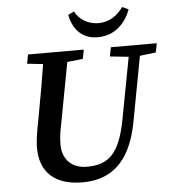

<svg xmlns="http://www.w3.org/2000/svg" viewBox="-59 -918 887 988"><g transform="rotate(-5 385.0 -423.5)"><path d="M524 -616 620 -606 559 -283C526 -115 471 -61 357 -61C282 -61 231 -107 231 -186C231 -226 236 -252 242 -282L303 -607L384 -616L393 -663H105L96 -616L178 -607C165 -524 150 -440 135 -359L120 -278C114 -244 109 -211 109 -180C109 -50 189 17 328 17C474 17 576 -63 615 -269L678 -606L761 -616L770 -663H533ZM470 -720C564 -720 617 -785 641 -849L609 -864C578 -821 536 -792 481 -792C426 -792 381 -821 360 -863L329 -848C343 -771 392 -720 470 -720Z"/></g></svg>

Font: Source Serif Pro Semibold
Style: Italic
Weight: 600
Italic angle: -12°
Designer: Frank Grießhammer
Foundry: Adobe Systems Incorporated
Version: Version 3.001;hotconv 1.0.111;makeotfexe 2.5.65597